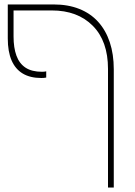

<svg xmlns="http://www.w3.org/2000/svg" viewBox="-20 -604 607 864"><path d="M466 240V-294Q466 -419 397.5 -488Q329 -557 213 -557H15V-584H221Q286 -584 336.5 -564Q387 -544 421.5 -506Q456 -468 474 -414Q492 -360 492 -292V240ZM166 -253Q116 -253 82.5 -273Q49 -293 32 -332.5Q15 -372 15 -431V-584H41V-440Q41 -389 54 -353.5Q67 -318 95 -299.5Q123 -281 169 -281Q174 -281 179 -281.5Q184 -282 188 -283V-255Q184 -254 178 -253.5Q172 -253 166 -253Z"/></svg>

Font: Noto Sans Hebrew Thin
Style: Regular
Weight: 250
Designer: Monotype Design Team
Foundry: Monotype Imaging Inc.
Version: Version 2.003